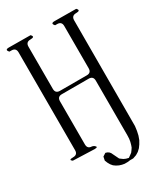

<svg xmlns="http://www.w3.org/2000/svg" viewBox="-215 -847 930 1070"><g transform="rotate(-30 250.0 -312.0)"><path d="M405.3 32.2 396.5 56.6 384.8 77.1 372.1 94.7 356.4 109.4 338.9 120.1 316.4 127.9H295.9L278.3 129.9H259.8L244.1 127L228.5 122.1L212.9 114.3L199.2 104.5L188.5 91.8L179.7 76.2L172.9 59.6L177.7 36.1L197.3 23.4Q221.7 28.3 229.5 50.8L248 88.9L256.8 95.7L267.6 103.5L281.2 109.4L296.9 113.3L310.5 103.5L322.3 94.7L331.1 83L338.9 71.3L343.8 57.6L348.6 40L351.6 21.5L352.5 -1V-27.3V-351.6Q352.5 -380.9 323.2 -380.9H150.4Q122.1 -380.9 122.1 -351.6V-74.2Q122.1 -44.9 151.4 -44.9L162.1 -41Q184.6 -24.4 156.2 -24.4L18.6 -29.3Q-3.9 -44.9 29.3 -44.9Q58.6 -44.9 58.6 -73.2V-703.1Q58.6 -732.4 29.3 -732.4H16.6Q-3.9 -753.9 25.4 -753.9L164.1 -752.9Q184.6 -732.4 151.4 -732.4Q122.1 -732.4 122.1 -703.1V-431.6Q122.1 -402.3 151.4 -402.3H324.2Q352.5 -402.3 352.5 -431.6V-703.1Q352.5 -732.4 323.2 -732.4H310.5Q290 -753.9 319.3 -753.9L458 -752.9Q478.5 -732.4 445.3 -732.4Q416 -732.4 416 -703.1L415 -23.4L411.1 5.9Z"/></g></svg>

Font: B2 Hana
Style: Regular
Weight: 500
Version: 2020-08-05; (max)